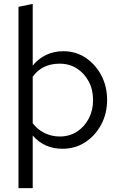

<svg xmlns="http://www.w3.org/2000/svg" viewBox="-20 -757 623 986"><path d="M75 209V-722L148 -737V-420Q176 -455 216 -474.5Q256 -494 305 -494Q369 -494 419.5 -460.5Q470 -427 500 -370.5Q530 -314 530 -244Q530 -174 499.5 -117Q469 -60 417.5 -26.5Q366 7 301 7Q207 7 148 -61V209ZM287 -430Q196 -430 148 -363V-124Q172 -92 208.5 -74Q245 -56 287 -56Q336 -56 374.5 -80.5Q413 -105 435.5 -147.5Q458 -190 458 -243Q458 -297 435.5 -339Q413 -381 374.5 -405.5Q336 -430 287 -430Z"/></svg>

Font: Red Hat Text VF
Style: Regular
Weight: 400
Designer: Pentagram, MCKL
Foundry: Pentagram, MCKL
Version: Version 1.023